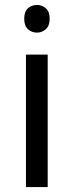

<svg xmlns="http://www.w3.org/2000/svg" viewBox="-20 -757 298 777"><path d="M173 -536V0H85V-536ZM130 -737Q150 -737 165.5 -723.5Q181 -710 181 -681Q181 -653 165.5 -639Q150 -625 130 -625Q108 -625 93 -639Q78 -653 78 -681Q78 -710 93 -723.5Q108 -737 130 -737Z"/></svg>

Font: hexubangla05
Style: Book
Weight: 400
Designer: Jelle Bosma - Monotype Design Team
Foundry: Monotype Imaging Inc.
Version: Version 2.003